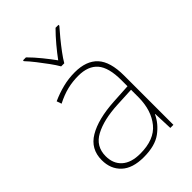

<svg xmlns="http://www.w3.org/2000/svg" viewBox="-227 -859 964 964"><g transform="rotate(-45 255.5 -376.5)"><path d="M264 -537Q346 -537 387 -492.5Q428 -448 428 -350V0H406L402 -103H400Q379 -57 334 -23.5Q289 10 208 10Q129 10 88.5 -28Q48 -66 48 -129Q48 -208 114.5 -247.5Q181 -287 299 -294L402 -300V-343Q402 -433 368 -472.5Q334 -512 264 -512Q224 -512 186.5 -503Q149 -494 106 -472L97 -498Q137 -516 178.5 -526.5Q220 -537 264 -537ZM301 -270Q199 -265 137.5 -232Q76 -199 76 -129Q76 -76 110 -45.5Q144 -15 208 -15Q308 -15 354.5 -72Q401 -129 402 -220V-275ZM237 -606Q225 -627 205 -654.5Q185 -682 163.5 -709.5Q142 -737 123 -757V-763H144Q172 -735 199.5 -701Q227 -667 248 -638Q269 -667 297.5 -701Q326 -735 354 -763H375V-757Q357 -737 334.5 -709.5Q312 -682 291.5 -654.5Q271 -627 259 -606Z"/></g></svg>

Font: Noto Sans Sinhala UI Thin
Style: Regular
Weight: 100
Designer: Jelle Bosma - Monotype Design Team
Foundry: Monotype Imaging Inc.
Version: Version 2.006; ttfautohint (v1.8.4.7-5d5b)